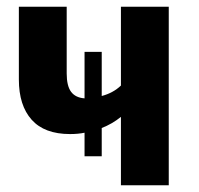

<svg xmlns="http://www.w3.org/2000/svg" viewBox="-20 -550 591 570"><path d="M481 -530V0H339V-203Q313 -182 282 -170V-86H231V-156Q212 -152 188 -152Q112 -152 74 -194.5Q36 -237 36 -314V-530H178V-332Q178 -295 191 -277.5Q204 -260 231 -258V-396H282V-265Q316 -274 339 -296V-530Z"/></svg>

Font: FiraSans
Style: Regular
Weight: 600
Designer: Carrois Corporate & Edenspiekermann AG
Foundry: Carrois Corporate GbR & Edenspiekermann AG
Version: Version 3.106;PS 003.106;hotconv 1.0.70;makeotf.lib2.5.58329